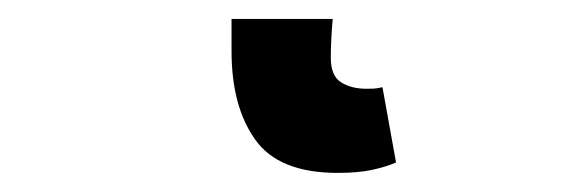

<svg xmlns="http://www.w3.org/2000/svg" viewBox="-20 35 595 201"><path d="M333.4 216Q271.9 216 247.2 181.2Q222.4 146.5 222.4 88.6V54.8H328.3Q327.3 65.3 326.8 76.7Q326.3 88 326.3 95.4Q326.3 114.5 337.1 121.2Q347.8 127.9 363.4 127.9Q367.6 127.9 370.9 127.8Q374.1 127.7 380.4 126.3L394.6 205.1Q384 209.7 369.3 212.9Q354.7 216 333.4 216Z"/></svg>

Font: SourceSans3VF
Style: Regular
Weight: 200
Designer: Paul D. Hunt
Foundry: Adobe
Version: Version 3.052;hotconv 1.1.0;makeotfexe 2.6.0